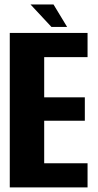

<svg xmlns="http://www.w3.org/2000/svg" viewBox="-20 -819 430 839"><path d="M22.7 0H362.6V-105.7H173.1V-291.3H350.7V-393.8H173.1V-569.3H362.6V-675H22.7ZM204.8 -701.3H273.3L213.8 -799.5H113.3Z"/></svg>

Font: Anybody Thin Condensed
Style: Regular
Weight: 100
Width: 3
Version: Version 1.113;gftools[0.9.25]